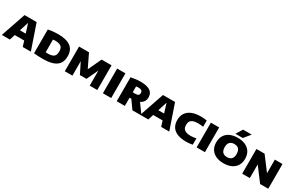

<svg xmlns="http://www.w3.org/2000/svg" viewBox="204 -2400 6082 4004"><g transform="rotate(30 3245.0 -398.5)"><path d="M8 0 211.5 -595H502.5L706.5 0H511.5L347 -521.5H365L201.5 0ZM192 -132 236 -272H477.5L521 -132Z M990.5 6.5Q942.5 6.5 885.5 4Q828.5 1.5 781 -4V-577Q814 -584.5 855.2 -590Q896.5 -595.5 939.5 -598.5Q982.5 -601.5 1021 -601.5Q1219.5 -601.5 1320.2 -527.8Q1421 -454 1421 -297Q1421 -189 1373.2 -122.2Q1325.5 -55.5 1230 -24.5Q1134.5 6.5 990.5 6.5ZM1039.5 -142Q1101 -142 1140.8 -157.8Q1180.5 -173.5 1199.8 -207.8Q1219 -242 1219 -298.5Q1219 -354 1199 -388Q1179 -422 1138.8 -437.5Q1098.5 -453 1038.5 -453Q1025.5 -453 1008.8 -451.8Q992 -450.5 980.5 -448.5V-144Q995.5 -143 1010 -142.5Q1024.5 -142 1039.5 -142Z M1524 0V-595H1763L1928.5 -253H1907.5L2067.5 -595H2306.5V0H2123.5V-435H2157.5L1994.5 -89H1836L1663.5 -435H1707V0Z M2441.5 0V-595H2641V0Z M2774 0V-577Q2823.5 -588 2884.8 -595.5Q2946 -603 3005 -603Q3156.5 -603 3233.2 -553Q3310 -503 3310 -400Q3310 -333 3274.2 -287.8Q3238.5 -242.5 3174.2 -219.8Q3110 -197 3024 -197Q3011 -197 2997.2 -197.8Q2983.5 -198.5 2969.5 -199V0ZM3152 0 2959 -272H3172L3370 0ZM3029 -327.5Q3078 -327.5 3101.8 -344.8Q3125.5 -362 3125.5 -400Q3125.5 -438.5 3100.5 -456.2Q3075.5 -474 3025.5 -474Q3013 -474 2997.5 -472.8Q2982 -471.5 2969.5 -469V-330Q2986.5 -329 2999.5 -328.2Q3012.5 -327.5 3029 -327.5Z M3341 0 3544.5 -595H3835.5L4039.5 0H3844.5L3680 -521.5H3698L3534.5 0ZM3525 -132 3569 -272H3810.5L3854 -132Z M4451.5 8Q4323.5 8 4237 -26Q4150.5 -60 4106.8 -127.8Q4063 -195.5 4063 -296Q4063 -391.5 4107.8 -460.2Q4152.5 -529 4240.2 -566Q4328 -603 4457.5 -603Q4494 -603 4530.5 -600Q4567 -597 4601 -590.5V-439Q4571.5 -444 4540.2 -447.2Q4509 -450.5 4475 -450.5Q4402.5 -450.5 4358 -433.5Q4313.5 -416.5 4293 -382.2Q4272.5 -348 4272.5 -297Q4272.5 -246 4292.5 -212.2Q4312.5 -178.5 4355.8 -161.5Q4399 -144.5 4468.5 -144.5Q4503 -144.5 4537.2 -149.2Q4571.5 -154 4601 -160.5V-8.5Q4569 -1 4529.2 3.5Q4489.5 8 4451.5 8Z M4698.5 0V-595H4898V0Z M5346.5 8Q5240 8 5162 -28Q5084 -64 5041.5 -132.2Q4999 -200.5 4999 -297Q4999 -394 5041.2 -462.5Q5083.5 -531 5161.5 -567Q5239.5 -603 5346.5 -603Q5453.5 -603 5531.5 -566.8Q5609.5 -530.5 5652 -462Q5694.5 -393.5 5694.5 -297Q5694.5 -201 5652 -132.8Q5609.5 -64.5 5531.2 -28.2Q5453 8 5346.5 8ZM5346.5 -140Q5393.5 -140 5426 -157Q5458.5 -174 5474.8 -208.5Q5491 -243 5491 -294.5Q5491 -348.5 5474.2 -384.5Q5457.5 -420.5 5425 -437.8Q5392.5 -455 5346.5 -455Q5300.5 -455 5268.2 -438.2Q5236 -421.5 5219 -387.2Q5202 -353 5202 -300.5Q5202 -245.5 5218.5 -209.8Q5235 -174 5267.2 -157Q5299.5 -140 5346.5 -140ZM5256.5 -650 5353.5 -805H5560.5L5434 -650Z M5795.5 0V-595H5991.5L6266 -231.5H6239V-595H6423V0H6227.5L5953 -363.5H5979.5V0Z"/></g></svg>

Font: Encode Sans SC SemiExpanded ExtraBold
Style: Regular
Weight: 800
Width: 6
Designer: Multiple Designers
Foundry: Impallari Type
Version: Version 3.002